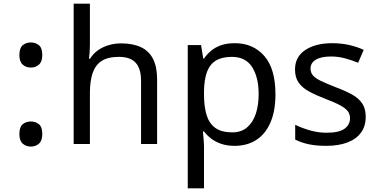

<svg xmlns="http://www.w3.org/2000/svg" viewBox="-20 -780 2046 1040"><path d="M147 -414Q121 -414 103 -430Q85 -446 85 -482Q85 -520 103 -535Q121 -550 147 -550Q173 -550 191 -535Q209 -520 209 -482Q209 -446 191 -430Q173 -414 147 -414ZM147 14Q121 14 103 -2Q85 -18 85 -54Q85 -92 103 -107Q121 -122 147 -122Q173 -122 191 -107Q209 -92 209 -54Q209 -18 191 -2Q173 14 147 14Z M467 -537Q467 -518 465.5 -498Q464 -478 462 -462H468Q485 -490 511 -508Q537 -526 569 -535.5Q601 -545 635 -545Q700 -545 743.5 -524.5Q787 -504 809 -461Q831 -418 831 -349V0H744V-343Q744 -408 715 -440Q686 -472 624 -472Q564 -472 530 -449.5Q496 -427 481.5 -383.5Q467 -340 467 -277V0H379V-760H467Z M1252 -546Q1351 -546 1411.5 -477Q1472 -408 1472 -269Q1472 -178 1444.5 -115.5Q1417 -53 1367.5 -21.5Q1318 10 1251 10Q1210 10 1178 -1Q1146 -12 1123.5 -29.5Q1101 -47 1085 -68H1079Q1081 -51 1083 -25Q1085 1 1085 20V240H997V-536H1069L1081 -463H1085Q1101 -486 1123.5 -505Q1146 -524 1177.5 -535Q1209 -546 1252 -546ZM1236 -472Q1182 -472 1149 -451.5Q1116 -431 1101 -390Q1086 -349 1085 -286V-269Q1085 -203 1099 -157Q1113 -111 1146.5 -87Q1180 -63 1238 -63Q1287 -63 1318.5 -90Q1350 -117 1365.5 -163.5Q1381 -210 1381 -270Q1381 -362 1345.5 -417Q1310 -472 1236 -472Z M1961 -148Q1961 -96 1935 -61Q1909 -26 1861 -8Q1813 10 1747 10Q1691 10 1650.5 1Q1610 -8 1579 -24V-104Q1611 -88 1656.5 -74.5Q1702 -61 1749 -61Q1816 -61 1846 -82.5Q1876 -104 1876 -140Q1876 -160 1865 -176Q1854 -192 1825.5 -208Q1797 -224 1744 -244Q1692 -264 1655 -284Q1618 -304 1598 -332Q1578 -360 1578 -404Q1578 -472 1633.5 -509Q1689 -546 1779 -546Q1828 -546 1870.5 -536.5Q1913 -527 1950 -510L1920 -440Q1886 -454 1849 -464Q1812 -474 1773 -474Q1719 -474 1690.5 -456.5Q1662 -439 1662 -409Q1662 -387 1675 -371.5Q1688 -356 1718.5 -341.5Q1749 -327 1800 -307Q1851 -288 1887 -268Q1923 -248 1942 -219.5Q1961 -191 1961 -148Z"/></svg>

Font: hexubangla05
Style: Book
Weight: 400
Designer: Jelle Bosma - Monotype Design Team
Foundry: Monotype Imaging Inc.
Version: Version 2.003